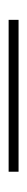

<svg xmlns="http://www.w3.org/2000/svg" viewBox="171 -197 63 445"><g transform="rotate(-90 202.5 25.5)"><path d="M27 14V37H379V14Z"/></g></svg>

Font: Sprat Condensed Light
Style: Regular
Weight: 300
Width: 3
Designer: Ethan Nakache
Foundry: Collletttivo
Version: Version 2.000;Glyphs 3.2 (3217)